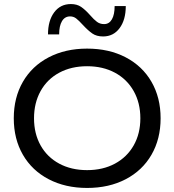

<svg xmlns="http://www.w3.org/2000/svg" viewBox="-20 -918 860 948"><path d="M773 -334Q773 -232 728 -154Q683 -76 600.5 -33Q518 10 410 10Q303 10 220.5 -33Q138 -76 93 -154Q48 -232 48 -334Q48 -436 93 -514Q138 -592 220.5 -635Q303 -678 410 -678Q518 -678 600.5 -635Q683 -592 728 -514Q773 -436 773 -334ZM673 -334Q673 -410 640 -468.5Q607 -527 547.5 -559Q488 -591 410 -591Q332 -591 272.5 -559Q213 -527 180.5 -468.5Q148 -410 148 -334Q148 -258 180.5 -200Q213 -142 272.5 -110Q332 -78 410 -78Q488 -78 547.5 -110Q607 -142 640 -200Q673 -258 673 -334ZM489 -738Q457 -738 436 -752.5Q415 -767 389 -795Q369 -817 356 -827Q343 -837 326 -837Q300 -837 286 -813.5Q272 -790 272 -748H217Q217 -816 247.5 -857Q278 -898 330 -898Q360 -898 380.5 -884Q401 -870 425 -843Q444 -821 459 -810Q474 -799 494 -799Q519 -799 532.5 -822.5Q546 -846 546 -888H601Q601 -820 570.5 -779Q540 -738 489 -738Z"/></svg>

Font: Madhuban
Style: Regular
Weight: 400
Designer: jaikishan Patel
Foundry: MagicType
Version: Version 1.000